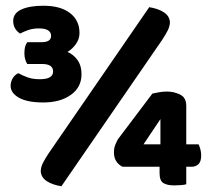

<svg xmlns="http://www.w3.org/2000/svg" viewBox="-20 -642 726 669"><path d="M125 -495Q158 -495 158 -517Q158 -543 115 -543Q95 -543 79 -537.5Q63 -532 50 -525Q26 -541 26 -569Q26 -596 54.5 -609Q83 -622 131 -622Q191 -622 224 -596.5Q257 -571 257 -527Q257 -506 244.5 -488.5Q232 -471 215 -461Q235 -453 249.5 -433.5Q264 -414 264 -383Q264 -338 227 -311.5Q190 -285 131 -285Q75 -285 46 -301.5Q17 -318 17 -343Q17 -357 24.5 -369.5Q32 -382 44 -387Q60 -378 77.5 -372Q95 -366 119 -366Q165 -366 165 -393Q165 -419 127 -419H75Q71 -425 68 -434.5Q65 -444 65 -456Q65 -470 67.5 -479Q70 -488 75 -495ZM500 -617Q531 -612 550.5 -599.5Q570 -587 572 -566Q572 -551 564.5 -536Q557 -521 545 -503L194 7Q163 2 143.5 -10.5Q124 -23 122 -44Q122 -59 129.5 -74Q137 -89 149 -107ZM629 -139H672Q675 -133 678 -122.5Q681 -112 681 -100Q681 -79 671.5 -70Q662 -61 648 -61H629V0Q623 2 611 3Q599 4 587 4Q563 4 549.5 -4Q536 -12 536 -39V-61H407Q394 -67 385.5 -79.5Q377 -92 377 -111Q377 -125 381 -135.5Q385 -146 391 -157L511 -316Q521 -318 534 -320.5Q547 -323 562 -323Q586 -323 607.5 -312.5Q629 -302 629 -273ZM539 -227 480 -139H539Z"/></svg>

Font: Baloo
Style: Regular
Weight: 400
Designer: Sarang Kulkarni and Ek Type
Foundry: Ek Type
Version: Version 1.100;PS 1.000;hotconv 1.0.88;makeotf.lib2.5.647800;